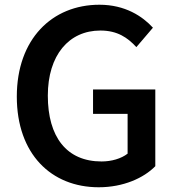

<svg xmlns="http://www.w3.org/2000/svg" viewBox="-20 -774 741 811"><path d="M397 17C501 17 587 -22 636 -72V-396H373V-293H519V-125C492 -104 451 -92 409 -92C261 -92 182 -196 182 -370C182 -541 271 -645 404 -645C476 -645 519 -615 556 -575L626 -657C582 -705 509 -754 400 -754C200 -754 51 -609 51 -366C51 -124 196 17 397 17Z"/></svg>

Font: Bithumb Trading Sans Semibold
Style: Regular
Weight: 600
Designer: HamHyungwon
Foundry: Bithumb
Version: Version 1.100;Glyphs 3.1.2 (3151)